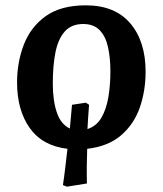

<svg xmlns="http://www.w3.org/2000/svg" viewBox="-20 -545 610 720"><path d="M231 155 216 149Q221 116 225 81.5Q229 47 233 13Q139 2 91.5 -65Q44 -132 44 -236Q44 -312 69.5 -378Q95 -444 151.5 -484.5Q208 -525 302 -525Q411 -525 468.5 -457.5Q526 -390 526 -276Q526 -205 504.5 -142.5Q483 -80 434.5 -38Q386 4 307 13Q306 43 305.5 74.5Q305 106 306 143ZM308 -61Q342 -72 360.5 -104Q379 -136 386.5 -181.5Q394 -227 394 -277Q394 -328 385 -368.5Q376 -409 353.5 -432Q331 -455 292 -455Q248 -455 223 -427Q198 -399 188 -349Q178 -299 178 -232Q178 -168 193 -123.5Q208 -79 242 -63Q244 -85 246 -107Q248 -129 250 -152L302 -160L314 -152Q312 -127 310.5 -104.5Q309 -82 308 -61Z"/></svg>

Font: Literata 12pt SemiBold
Style: Italic
Weight: 600
Italic angle: -2°
Designer: Latin by Veronika Burian and Jose Scaglione. Greek by Irene Vlachou. Cyrillic by Vera Evstafieva
Foundry: TypeTogether
Version: Version 3.002